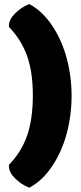

<svg xmlns="http://www.w3.org/2000/svg" viewBox="-20 -834 391 922"><path d="M137.7 -376.5Q137.7 -488.8 109.6 -566.7Q81.5 -644.5 23.4 -704.1Q22.9 -706.5 22.9 -711.4Q22.9 -740.2 52.7 -770Q82.5 -799.8 120.6 -814.5Q184.1 -780.8 230.7 -710.7Q277.3 -640.6 300.5 -553.7Q323.7 -466.8 323.7 -373.5Q323.7 -280.3 300.5 -193.4Q277.3 -106.4 230.7 -36.4Q184.1 33.7 120.6 67.4Q82.5 52.7 52.7 22.9Q22.9 -6.8 22.9 -35.6Q22.9 -40 23.4 -43Q82 -103 109.9 -182.1Q137.7 -261.2 137.7 -376.5Z"/></svg>

Font: Coustard Black
Style: Regular
Weight: 900
Foundry: vernon adams
Version: Version 1.001;